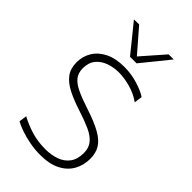

<svg xmlns="http://www.w3.org/2000/svg" viewBox="-290 -1059 1158 1158"><g transform="rotate(45 289.0 -480.5)"><path d="M301.5 9.5Q256.5 9.5 212 1Q167.5 -7.5 130.5 -20.2Q93.5 -33 71 -46.5L78 -96Q127.5 -69.5 181.8 -53.2Q236 -37 299.5 -37Q349.5 -37 390.8 -51.5Q432 -66 456.5 -98.8Q481 -131.5 481 -186Q481 -229 457.8 -257.2Q434.5 -285.5 390 -305.8Q345.5 -326 281.5 -346.5Q211.5 -369 162.8 -394Q114 -419 88.2 -453.8Q62.5 -488.5 62.5 -541Q62.5 -592.5 88.2 -634.5Q114 -676.5 163.8 -701Q213.5 -725.5 286 -725.5Q348 -725.5 403.8 -707.8Q459.5 -690 488.5 -670L481.5 -618.5Q437 -650 384.5 -664.2Q332 -678.5 287.5 -678.5Q242 -678.5 202.5 -664.2Q163 -650 138.8 -620Q114.5 -590 114.5 -542Q114.5 -503 134.5 -477.2Q154.5 -451.5 197 -431.2Q239.5 -411 307 -389Q393 -361 442.2 -333Q491.5 -305 512.2 -270.5Q533 -236 533 -187.5Q533 -133.5 508.5 -88.8Q484 -44 432.8 -17.2Q381.5 9.5 301.5 9.5ZM267 -792.5Q231.5 -836.5 196 -880.5Q160 -924.5 124.5 -968.5L168 -969.5Q200 -932.5 231.5 -896.5Q263 -860.5 295 -823Q327.5 -860 358.5 -895.5Q389.5 -931 421.5 -967.5H465Q430 -924 394.5 -880.2Q359 -836.5 323 -792.5Z"/></g></svg>

Font: Heraclito ExtraLight
Style: Regular
Weight: 200
Designer: Kostas Bartsokas (font) & Cristiano Sobral (main changes)
Foundry: Kostas Bartsokas (font) & Cristiano Sobral (main changes)
Version: Version 1.00;July 8, 2020;FontCreator 13.0.0.2655 64-bit